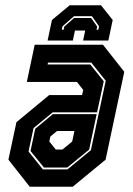

<svg xmlns="http://www.w3.org/2000/svg" viewBox="-20 -710 504 730"><path d="M93 0 12 -103 42.5 -245.5 167 -348.5H292L296.5 -368L272.5 -398.5H82L112 -540H371.5L452.5 -437L381.5 -103L256.5 0ZM143 -66H236.5L325.5 -139L382 -403L327 -472H162.5L161 -465H323L374.5 -401L349 -283H180.5L107.5 -223L88.5 -134ZM147 -73 96 -136 114 -220.5 181 -276H347.5L319 -141L235.5 -73ZM192 -141.5H217.5L254.5 -172L263 -212H197L171.5 -191L167.5 -172ZM364 -690 408.5 -634 392 -556H296L304 -594H265L257 -556H161L177.5 -634L245 -690ZM329.5 -648.5H261.5L217.5 -610L215 -597H222L224.5 -609L261.5 -641.5H326.5L349.5 -609L347 -597H354L356.5 -610Z"/></svg>

Font: Tourney Condensed ExtraBold
Style: Italic
Weight: 800
Width: 3
Italic angle: -12°
Designer: Tyler Finck
Foundry: Etcetera Type Co
Version: Version 1.010; ttfautohint (v1.8.3)